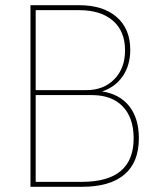

<svg xmlns="http://www.w3.org/2000/svg" viewBox="-20 -717 623 737"><path d="M97 -697H284Q376 -697 428 -651.5Q480 -606 480 -526Q480 -467 451.5 -425Q423 -383 372 -366Q439 -356 476 -309.5Q513 -263 513 -186Q513 -94 457.5 -47Q402 0 295 0H97ZM493 -186Q493 -265 451 -308.5Q409 -352 333 -352H117V-19H295Q493 -19 493 -186ZM460 -524Q460 -597 413.5 -637.5Q367 -678 284 -678H117V-371H311Q378 -371 419 -413Q460 -455 460 -524Z"/></svg>

Font: Hanken Grotesk Thin
Style: Regular
Weight: 100
Designer: Alfredo Marco Pradil
Foundry: Hanken Design Co.
Version: Version 3.014